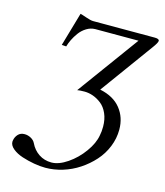

<svg xmlns="http://www.w3.org/2000/svg" viewBox="-127 -762 916 1068"><g transform="rotate(15 331.0 -228.0)"><path d="M280.8 -646H636.2Q662.1 -646 662.1 -633.8Q662.1 -623 638.2 -590.8L418 -288.1Q497.6 -271.5 537.8 -220.9Q578.1 -170.4 578.1 -100.1Q578.1 -49.3 558.6 -1.2Q539.1 46.9 505.1 84.7Q471.2 122.6 427.7 151.4Q384.3 180.2 334.2 195.6Q284.2 210.9 234.9 210.9Q204.6 210.9 168.7 204.6Q132.8 198.2 99.4 187.3Q65.9 176.3 43.5 158Q21 139.6 21 118.2Q21 112.8 22 109.9Q25.4 89.8 39.1 75Q52.7 60.1 76.2 60.1Q95.7 60.1 113.3 69.8Q130.9 79.6 138.2 95.2Q155.8 131.8 187.5 152.8Q219.2 173.8 259.8 173.8Q302.2 173.8 351.8 139.9Q401.4 106 437.7 55.4Q474.1 4.9 481.9 -42Q486.8 -64.5 486.8 -92.8Q486.8 -135.3 472.2 -168.2Q457.5 -201.2 434.3 -219.2Q411.1 -237.3 386.2 -246.1Q361.3 -254.9 336.9 -254.9Q310.1 -254.9 294.9 -252L553.2 -606H304.2Q277.8 -605.5 254.4 -591.1Q231 -576.7 214.8 -554.7Q198.7 -532.7 188.5 -511.5Q178.2 -490.2 172.9 -471.2L147 -473.1L203.1 -667Q210.9 -665.5 239 -655.8Q267.1 -646 280.8 -646Z"/></g></svg>

Font: Common Serif News
Style: Italic
Weight: 450
Italic angle: -12°
Designer: Philipp H. Poll, Khaled Hosny
Foundry: Stefan Peev, Context Ltd.
Version: Version 1.026